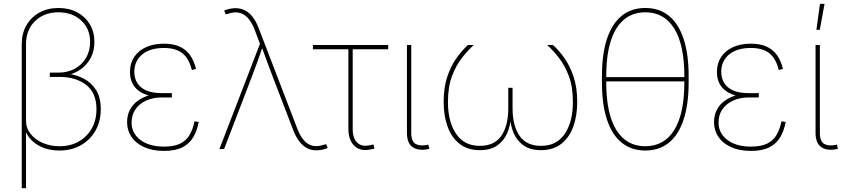

<svg xmlns="http://www.w3.org/2000/svg" viewBox="-20 -777 4403 1001"><path d="M93.3 204.1V-546.9Q93.3 -602.5 117.7 -645Q142.1 -687.5 185.3 -711.4Q228.5 -735.4 284.7 -735.4Q339.8 -735.4 382.1 -712.9Q424.3 -690.4 448.2 -650.6Q472.2 -610.8 472.2 -558.6Q472.2 -511.2 453.1 -475.6Q434.1 -439.9 403.6 -417.7Q373 -395.5 337.9 -387.2V-392.1Q377.9 -386.7 416.3 -367.2Q454.6 -347.7 480 -309.1Q505.4 -270.5 505.4 -207.5Q505.4 -144.5 477.8 -95.9Q450.2 -47.4 401.6 -19.8Q353 7.8 289.6 7.8Q247.6 7.8 212.4 -4.4Q177.2 -16.6 151.6 -39.3Q126 -62 112.8 -93.3L115.7 -106.4V204.1ZM290 -14.6Q347.2 -14.6 390.6 -39.3Q434.1 -64 458.5 -107.4Q482.9 -150.9 482.9 -207.5Q482.9 -293 429 -334.5Q375 -376 290 -376H239.7V-398.4H284.7Q333 -398.4 370.4 -418.9Q407.7 -439.5 428.7 -475.6Q449.7 -511.7 449.7 -558.6Q449.7 -627 403.6 -669.9Q357.4 -712.9 284.7 -712.9Q210.4 -712.9 163.1 -667.5Q115.7 -622.1 115.7 -546.9V-147.9Q115.7 -108.9 139.6 -78.9Q163.6 -48.8 203.1 -31.7Q242.7 -14.6 290 -14.6Z M835.4 9.8Q774.9 9.8 731.7 -9.8Q688.5 -29.3 665.5 -63Q642.6 -96.7 642.6 -140.1Q642.6 -175.8 657 -203.9Q671.4 -231.9 697.8 -251.2Q724.1 -270.5 759.8 -280.8Q795.4 -291 837.9 -291H876V-269H823.2Q779.3 -269 743.4 -253.2Q707.5 -237.3 686.8 -208Q666 -178.7 666 -138.2Q666 -82.5 711.9 -47.6Q757.8 -12.7 835.4 -12.7Q888.7 -12.7 920.4 -28.8Q952.1 -44.9 969 -74.5Q985.8 -104 994.1 -144.5L1016.1 -141.1Q1007.8 -96.2 987.8 -62Q967.8 -27.8 930.9 -9Q894 9.8 835.4 9.8ZM837.4 -269Q793.5 -269 759.8 -277.8Q726.1 -286.6 703.4 -303.5Q680.7 -320.3 669.2 -345.2Q657.7 -370.1 657.7 -402.3Q657.7 -446.8 679.4 -479.7Q701.2 -512.7 741 -531Q780.8 -549.3 835 -549.3Q882.8 -549.3 916.3 -534.2Q949.7 -519 970.7 -489.7Q991.7 -460.4 1002 -417.5L980 -412.1Q965.8 -471.2 931.4 -499Q897 -526.9 835 -526.9Q763.2 -526.9 722.2 -493.7Q681.2 -460.4 680.2 -404.3Q680.2 -350.6 716.6 -321Q752.9 -291.5 823.2 -291.5H876V-269Z M1124 0 1335.4 -548.8 1307.6 -622.1Q1292.5 -661.1 1272.2 -683.3Q1252 -705.6 1225.3 -710.9Q1198.7 -716.3 1166 -704.1L1156.7 -702.6L1148.9 -722.2Q1164.6 -728.5 1179.2 -731.4Q1193.8 -734.4 1207.5 -734.4Q1234.9 -734.4 1257.3 -722.9Q1279.8 -711.4 1297.6 -688.2Q1315.4 -665 1328.6 -630.4L1530.3 -105.5Q1545.4 -66.4 1565.9 -43.9Q1586.4 -21.5 1612.5 -16.6Q1638.7 -11.7 1671.9 -23.4L1680.7 -24.9L1688.5 -5.4Q1673.3 1 1658.4 3.9Q1643.6 6.8 1629.9 6.8Q1602.5 6.8 1580.6 -4.6Q1558.6 -16.1 1540.8 -39.3Q1522.9 -62.5 1509.3 -97.2L1401.4 -378.4Q1386.2 -417.5 1372.1 -456.3Q1357.9 -495.1 1343.8 -534.2H1349.6Q1336.4 -495.1 1322.5 -456.3Q1308.6 -417.5 1293.5 -378.4L1148.4 0Z M1911.6 2Q1857.9 13.7 1827.1 -17.1Q1796.4 -47.9 1796.4 -103.5V-520H1611.3V-542.5H2003.9V-520H1818.8V-103.5Q1818.8 -55.7 1842.8 -33Q1866.7 -10.3 1908.2 -20Q1913.1 -20.5 1918 -21.7Q1922.9 -22.9 1927.2 -23.9L1932.1 -2Q1927.2 -1 1922.1 0.2Q1917 1.5 1911.6 2Z M2209 1Q2161.1 10.3 2131.3 -10Q2101.6 -30.3 2101.6 -85.4V-542.5H2124V-85.4Q2124 -39.1 2147.2 -26.4Q2170.4 -13.7 2208.5 -22Q2210.9 -22.9 2210.4 -22.7Q2210 -22.5 2212.9 -22.9L2218.3 -1.5Q2215.8 -1 2213.6 -0.5Q2211.4 0 2209 1Z M2481.4 5.9Q2418.9 5.9 2377 -26.4Q2335 -58.6 2314 -115.5Q2293 -172.4 2293 -245.6Q2293 -320.3 2311.8 -376.7Q2330.6 -433.1 2359.9 -473.9Q2389.2 -514.6 2419.4 -542.5H2450.2Q2420.4 -515.6 2389.2 -476.3Q2357.9 -437 2336.7 -380.6Q2315.4 -324.2 2315.4 -245.1Q2315.4 -142.6 2357.7 -79.6Q2399.9 -16.6 2481.4 -16.6Q2558.1 -16.6 2594 -69.3Q2629.9 -122.1 2629.9 -212.9V-319.3H2652.3V-212.9Q2652.3 -122.1 2688.5 -69.3Q2724.6 -16.6 2800.8 -16.6Q2882.8 -16.6 2924.8 -79.6Q2966.8 -142.6 2966.8 -245.1Q2966.8 -324.2 2945.6 -380.6Q2924.3 -437 2893.3 -476.3Q2862.3 -515.6 2832.5 -542.5H2862.8Q2894 -514.6 2922.9 -473.9Q2951.7 -433.1 2970.5 -376.7Q2989.3 -320.3 2989.3 -245.6Q2989.3 -172.4 2968.3 -115.5Q2947.3 -58.6 2905.3 -26.4Q2863.3 5.9 2800.8 5.9Q2744.1 5.9 2709.5 -19Q2674.8 -43.9 2658.4 -82.5Q2642.1 -121.1 2639.2 -162.1H2643.1Q2640.6 -121.1 2624 -82.5Q2607.4 -43.9 2573 -19Q2538.6 5.9 2481.4 5.9Z M3344.2 7.8Q3272 7.8 3221.4 -33Q3170.9 -73.7 3144.5 -153.3Q3118.2 -232.9 3118.2 -348.1V-379.4Q3118.2 -495.1 3144.5 -574.5Q3170.9 -653.8 3221.4 -694.6Q3272 -735.4 3344.2 -735.4Q3417 -735.4 3467.3 -694.6Q3517.6 -653.8 3543.9 -574.5Q3570.3 -495.1 3570.3 -379.4V-348.1Q3570.3 -232.9 3543.9 -153.3Q3517.6 -73.7 3467.3 -33Q3417 7.8 3344.2 7.8ZM3344.2 -14.6Q3442.9 -14.6 3495.4 -99.6Q3547.9 -184.6 3547.9 -348.1V-379.4Q3547.9 -543 3495.4 -627.9Q3442.9 -712.9 3344.2 -712.9Q3245.6 -712.9 3193.1 -627.9Q3140.6 -543 3140.6 -379.4V-348.1Q3140.6 -184.6 3193.1 -99.6Q3245.6 -14.6 3344.2 -14.6ZM3128.9 -352.5V-375H3559.6V-352.5Z M3895.5 9.8Q3835 9.8 3791.7 -9.8Q3748.5 -29.3 3725.6 -63Q3702.6 -96.7 3702.6 -140.1Q3702.6 -175.8 3717 -203.9Q3731.4 -231.9 3757.8 -251.2Q3784.2 -270.5 3819.8 -280.8Q3855.5 -291 3897.9 -291H3936V-269H3883.3Q3839.4 -269 3803.5 -253.2Q3767.6 -237.3 3746.8 -208Q3726.1 -178.7 3726.1 -138.2Q3726.1 -82.5 3772 -47.6Q3817.9 -12.7 3895.5 -12.7Q3948.7 -12.7 3980.5 -28.8Q4012.2 -44.9 4029.1 -74.5Q4045.9 -104 4054.2 -144.5L4076.2 -141.1Q4067.9 -96.2 4047.9 -62Q4027.8 -27.8 3991 -9Q3954.1 9.8 3895.5 9.8ZM3897.5 -269Q3853.5 -269 3819.8 -277.8Q3786.1 -286.6 3763.4 -303.5Q3740.7 -320.3 3729.2 -345.2Q3717.8 -370.1 3717.8 -402.3Q3717.8 -446.8 3739.5 -479.7Q3761.2 -512.7 3801 -531Q3840.8 -549.3 3895 -549.3Q3942.9 -549.3 3976.3 -534.2Q4009.8 -519 4030.8 -489.7Q4051.8 -460.4 4062 -417.5L4040 -412.1Q4025.9 -471.2 3991.5 -499Q3957 -526.9 3895 -526.9Q3823.2 -526.9 3782.2 -493.7Q3741.2 -460.4 3740.2 -404.3Q3740.2 -350.6 3776.6 -321Q3813 -291.5 3883.3 -291.5H3936V-269Z M4339.4 1Q4291.5 10.3 4261.7 -10Q4231.9 -30.3 4231.9 -85.4V-542.5H4254.4V-85.4Q4254.4 -39.1 4277.6 -26.4Q4300.8 -13.7 4338.9 -22Q4341.3 -22.9 4340.8 -22.7Q4340.3 -22.5 4343.3 -22.9L4348.6 -1.5Q4346.2 -1 4344 -0.5Q4341.8 0 4339.4 1ZM4236.3 -621.6 4254.9 -756.8H4278.8L4253.9 -621.6Z"/></svg>

Font: Inter 16pt Thin
Style: Regular
Weight: 250
Version: Version 4.001;git-66647c0bb